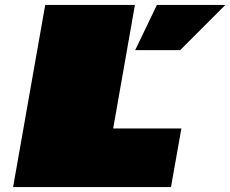

<svg xmlns="http://www.w3.org/2000/svg" viewBox="-20 -757 932 777"><path d="M33 0 163 -737H526L438 -237H714L672 0ZM527 -554 615 -737H892L709 -554Z"/></svg>

Font: Tomorrow Black
Style: Italic
Weight: 900
Italic angle: -10°
Designer: Tony de Marco, Monica Rizzolli
Foundry: Just in Type
Version: Version 2.002